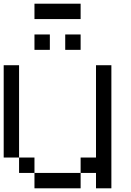

<svg xmlns="http://www.w3.org/2000/svg" viewBox="-20 -1020 707 1040"><path d="M0 -166.7V-666.7H83.3V-166.7ZM166.7 -166.7V-83.3H83.3V-166.7ZM166.7 -83.3H416.7V0H166.7ZM166.7 -750V-833.3H250V-750ZM166.7 -916.7V-1000H416.7V-916.7ZM333.3 -750V-833.3H416.7V-750ZM500 -83.3H416.7V-166.7H500V-666.7H583.3V0H500Z"/></svg>

Font: Galmuri11 Regular
Style: Regular
Weight: 400
Designer: Minseo Lee (Quiple)
Version: Version 2.356;hotconv 1.1.0;makeotfexe 2.6.0 DEVELOPMENT